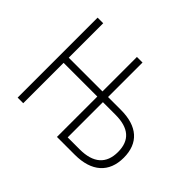

<svg xmlns="http://www.w3.org/2000/svg" viewBox="-119 -714 898 898"><g transform="rotate(45 330.5 -264.5)"><path d="M76 0H113V-267H336V0H454C565 0 626 -55 626 -152C626 -249 567 -301 458 -301H373V-529H336V-301H113V-529H76ZM373 -34V-267H456C544 -267 588 -229 588 -152C588 -75 543 -34 452 -34Z"/></g></svg>

Font: Noto Sans Condensed ExtraLight
Style: Regular
Weight: 200
Width: 3
Designer: Monotype Design Team
Foundry: Monotype Imaging Inc.
Version: Version 2.013